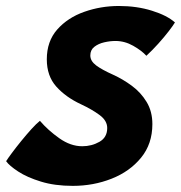

<svg xmlns="http://www.w3.org/2000/svg" viewBox="-62 -582 604 642"><path d="M181.5 39.5Q121 39.5 74.8 25.2Q28.5 11 -1.2 -8.5Q-31 -28 -41.5 -43Q-36 -52 -22.2 -70.5Q-8.5 -89 9 -110.5Q26.5 -132 43.2 -150.5Q60 -169 71.5 -178Q98.5 -146.5 136.2 -119.8Q174 -93 213 -93Q244.5 -93 270.5 -107.8Q296.5 -122.5 296.5 -154Q296.5 -178.5 271.2 -197.2Q246 -216 208.5 -233.5Q158 -257 126.2 -292.5Q94.5 -328 94.5 -383.5Q94.5 -444 129.5 -483.5Q164.5 -523 219.8 -542.5Q275 -562 335.5 -562Q395.5 -562 446 -546.2Q496.5 -530.5 523 -507Q517.5 -497.5 502.5 -478Q487.5 -458.5 467.5 -436.2Q447.5 -414 427.5 -395.5Q411.5 -413 383.2 -429Q355 -445 324 -445Q306 -445 286.5 -440.5Q267 -436 253.5 -425.5Q240 -415 240 -396.5Q240 -378 259.2 -363.5Q278.5 -349 316.5 -332Q348.5 -317.5 378.8 -295.2Q409 -273 428.2 -241.2Q447.5 -209.5 447.5 -167Q447.5 -101 409.8 -54.8Q372 -8.5 311.2 15.5Q250.5 39.5 181.5 39.5Z"/></svg>

Font: Grandstander
Style: Bold Italic
Weight: 700
Italic angle: -15°
Designer: Tyler Finck
Foundry: Etcetera Type Co
Version: Version 1.200; ttfautohint (v1.8.3)